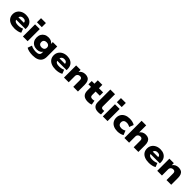

<svg xmlns="http://www.w3.org/2000/svg" viewBox="644 -3061 5566 5566"><g transform="rotate(45 3426.5 -278.0)"><path d="M371 11Q266 11 191.5 -20.5Q117 -52 78.5 -110.5Q40 -169 40 -248Q40 -324 77 -382.5Q114 -441 180.5 -475Q247 -509 336 -509Q418 -509 480 -478Q542 -447 576 -388.5Q610 -330 610 -248V-206H197V-301H468L451 -285Q450 -336 422 -361.5Q394 -387 341 -387Q303 -387 276 -373Q249 -359 234.5 -333Q220 -307 220 -268V-255Q220 -211 235.5 -182.5Q251 -154 286 -140.5Q321 -127 381 -127Q428 -127 474 -137Q520 -147 551 -165L598 -43Q557 -17 496.5 -3Q436 11 371 11Z M705 -579V-747H905V-579ZM709 0V-498H902V0Z M1294 191Q1217 191 1148 176.5Q1079 162 1036 133L1082 2Q1107 17 1141.5 28Q1176 39 1214 45Q1252 51 1287 51Q1364 51 1400.5 24Q1437 -3 1437 -58V-111H1440Q1421 -69 1372.5 -43Q1324 -17 1259 -17Q1183 -17 1126.5 -47.5Q1070 -78 1039 -133.5Q1008 -189 1008 -263Q1008 -338 1039 -393Q1070 -448 1126 -478.5Q1182 -509 1258 -509Q1323 -509 1372 -483Q1421 -457 1440 -414H1436V-498H1618V-75Q1618 11 1581.5 70.5Q1545 130 1473 160.5Q1401 191 1294 191ZM1314 -157Q1368 -157 1399.5 -185.5Q1431 -214 1431 -264Q1431 -312 1399.5 -340.5Q1368 -369 1314 -369Q1260 -369 1229 -340.5Q1198 -312 1198 -264Q1198 -214 1229 -185.5Q1260 -157 1314 -157Z M2055 11Q1950 11 1875.5 -20.5Q1801 -52 1762.5 -110.5Q1724 -169 1724 -248Q1724 -324 1761 -382.5Q1798 -441 1864.5 -475Q1931 -509 2020 -509Q2102 -509 2164 -478Q2226 -447 2260 -388.5Q2294 -330 2294 -248V-206H1881V-301H2152L2135 -285Q2134 -336 2106 -361.5Q2078 -387 2025 -387Q1987 -387 1960 -373Q1933 -359 1918.5 -333Q1904 -307 1904 -268V-255Q1904 -211 1919.5 -182.5Q1935 -154 1970 -140.5Q2005 -127 2065 -127Q2112 -127 2158 -137Q2204 -147 2235 -165L2282 -43Q2241 -17 2180.5 -3Q2120 11 2055 11Z M2393 0V-498H2576V-405H2571Q2601 -456 2651.5 -482.5Q2702 -509 2765 -509Q2830 -509 2875 -484.5Q2920 -460 2942.5 -408.5Q2965 -357 2965 -275V0H2773V-268Q2773 -302 2764 -321.5Q2755 -341 2737.5 -350Q2720 -359 2694 -359Q2662 -359 2637.5 -345.5Q2613 -332 2599.5 -308.5Q2586 -285 2586 -256V0Z M3380 11Q3257 11 3197 -45Q3137 -101 3137 -211V-362H3032V-498H3142V-637H3328V-498H3499V-362H3328V-217Q3328 -176 3350 -157.5Q3372 -139 3419 -139Q3437 -139 3455 -142Q3473 -145 3492 -151L3516 -15Q3486 -2 3452.5 4.5Q3419 11 3380 11Z M3804 11Q3694 11 3641 -41Q3588 -93 3588 -195V-705H3780V-206Q3780 -184 3788 -169Q3796 -154 3812 -146Q3828 -138 3852 -138Q3866 -138 3879 -139.5Q3892 -141 3902 -143L3908 -3Q3883 4 3858.5 7.5Q3834 11 3804 11Z M3981 -579V-747H4181V-579ZM3985 0V-498H4178V0Z M4586 11Q4494 11 4426 -21Q4358 -53 4321 -111.5Q4284 -170 4284 -249Q4284 -328 4321 -386.5Q4358 -445 4426 -477Q4494 -509 4586 -509Q4648 -509 4703.5 -494.5Q4759 -480 4794 -455L4741 -323Q4713 -341 4677 -352Q4641 -363 4606 -363Q4544 -363 4511 -333Q4478 -303 4478 -249Q4478 -195 4511 -165Q4544 -135 4606 -135Q4641 -135 4676 -145.5Q4711 -156 4740 -175L4793 -43Q4758 -18 4703 -3.5Q4648 11 4586 11Z M4870 0V-705H5058V-409H5053Q5082 -457 5130.5 -483Q5179 -509 5242 -509Q5307 -509 5351.5 -484.5Q5396 -460 5419 -408.5Q5442 -357 5442 -275V0H5250V-268Q5250 -302 5240.5 -321.5Q5231 -341 5214 -350Q5197 -359 5171 -359Q5139 -359 5114.5 -345.5Q5090 -332 5076.5 -308.5Q5063 -285 5063 -256V0Z M5878 11Q5773 11 5698.5 -20.5Q5624 -52 5585.5 -110.5Q5547 -169 5547 -248Q5547 -324 5584 -382.5Q5621 -441 5687.5 -475Q5754 -509 5843 -509Q5925 -509 5987 -478Q6049 -447 6083 -388.5Q6117 -330 6117 -248V-206H5704V-301H5975L5958 -285Q5957 -336 5929 -361.5Q5901 -387 5848 -387Q5810 -387 5783 -373Q5756 -359 5741.5 -333Q5727 -307 5727 -268V-255Q5727 -211 5742.5 -182.5Q5758 -154 5793 -140.5Q5828 -127 5888 -127Q5935 -127 5981 -137Q6027 -147 6058 -165L6105 -43Q6064 -17 6003.5 -3Q5943 11 5878 11Z M6216 0V-498H6399V-405H6394Q6424 -456 6474.5 -482.5Q6525 -509 6588 -509Q6653 -509 6698 -484.5Q6743 -460 6765.5 -408.5Q6788 -357 6788 -275V0H6596V-268Q6596 -302 6587 -321.5Q6578 -341 6560.5 -350Q6543 -359 6517 -359Q6485 -359 6460.5 -345.5Q6436 -332 6422.5 -308.5Q6409 -285 6409 -256V0Z"/></g></svg>

Font: Nunito Sans 10pt SemiExpanded Black
Style: Regular
Weight: 900
Width: 6
Designer: Vernon Adams
Foundry: Vernon Adams
Version: Version 3.101;gftools[0.9.27]